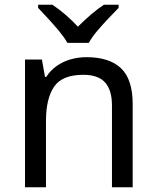

<svg xmlns="http://www.w3.org/2000/svg" viewBox="-20 -786 658 806"><path d="M343 -546Q439 -546 488 -499.5Q537 -453 537 -349V0H450V-343Q450 -408 421 -440Q392 -472 330 -472Q241 -472 207 -422Q173 -372 173 -278V0H85V-536H156L169 -463H174Q192 -491 218.5 -509.5Q245 -528 277 -537Q309 -546 343 -546ZM263 -606Q250 -629 228 -655.5Q206 -682 182 -708Q158 -734 140 -753V-766H200Q226 -749 254 -725Q282 -701 307 -674Q334 -701 362 -725Q390 -749 416 -766H478V-753Q459 -734 434.5 -708Q410 -682 387.5 -655.5Q365 -629 353 -606Z"/></svg>

Font: Noto Sans Khmer
Style: Regular
Weight: 400
Designer: Danh Hong and the Monotype Design Team
Foundry: Monotype Imaging Inc.
Version: Version 2.003